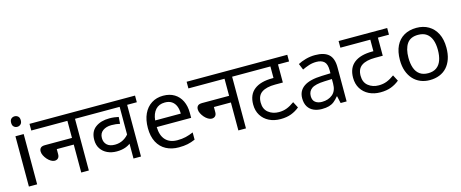

<svg xmlns="http://www.w3.org/2000/svg" viewBox="-42 -1352 4745 1977"><g transform="rotate(-15 2331.0 -363.5)"><path d="M173 -536V0H85V-536ZM130 -737Q150 -737 165.5 -723.5Q181 -710 181 -681Q181 -653 165.5 -639Q150 -625 130 -625Q108 -625 93 -639Q78 -653 78 -681Q78 -710 93 -723.5Q108 -737 130 -737Z M258 -622H827V-551H724V0H643V-298H462V-244Q462 -216 448 -202Q434 -188 411 -188Q393 -188 372.5 -200Q352 -212 334.5 -232Q317 -252 306 -274.5Q295 -297 295 -318Q295 -341 308.5 -355Q322 -369 356 -369H643V-551H258Z M1383 -551H1280V0H1200V-198L1227 -182Q1197 -149 1153 -132Q1109 -115 1054 -115Q999 -115 955 -135.5Q911 -156 885 -195Q859 -234 859 -289Q859 -378 917 -421Q975 -464 1066 -464Q1094 -464 1118.5 -461Q1143 -458 1164 -453L1159 -381Q1138 -386 1116.5 -388.5Q1095 -391 1069 -391Q1013 -391 976.5 -364.5Q940 -338 940 -287Q940 -242 969 -214.5Q998 -187 1054 -187Q1103 -187 1143.5 -209.5Q1184 -232 1210 -269L1200 -220V-551H813V-622H1383Z M1661 -546Q1730 -546 1779.5 -516Q1829 -486 1855.5 -431.5Q1882 -377 1882 -304V-251H1515Q1517 -160 1561.5 -112.5Q1606 -65 1686 -65Q1737 -65 1776.5 -74.5Q1816 -84 1858 -102V-25Q1817 -7 1777 1.5Q1737 10 1682 10Q1606 10 1547.5 -21Q1489 -52 1456.5 -113.5Q1424 -175 1424 -264Q1424 -352 1453.5 -415Q1483 -478 1536.5 -512Q1590 -546 1661 -546ZM1660 -474Q1597 -474 1560.5 -433.5Q1524 -393 1517 -321H1790Q1790 -367 1776 -401Q1762 -435 1733.5 -454.5Q1705 -474 1660 -474Z M1933 -622H2502V-551H2399V0H2318V-298H2137V-244Q2137 -216 2123 -202Q2109 -188 2086 -188Q2068 -188 2047.5 -200Q2027 -212 2009.5 -232Q1992 -252 1981 -274.5Q1970 -297 1970 -318Q1970 -341 1983.5 -355Q1997 -369 2031 -369H2318V-551H1933Z M3006 -551H2888V-358H2805Q2713 -358 2663.5 -325Q2614 -292 2614 -217Q2614 -147 2660 -110.5Q2706 -74 2771 -74Q2818 -74 2856.5 -89Q2895 -104 2938 -135L2972 -70Q2932 -37 2883.5 -18.5Q2835 0 2770 0Q2701 0 2648 -26.5Q2595 -53 2564.5 -102Q2534 -151 2534 -218Q2534 -323 2601.5 -375.5Q2669 -428 2794 -428H2836L2807 -404V-551H2488V-622H3006Z M3280 -545Q3378 -545 3425 -502Q3472 -459 3472 -365V0H3408L3391 -76H3387Q3364 -47 3339.5 -27.5Q3315 -8 3283.5 1Q3252 10 3207 10Q3159 10 3120.5 -7Q3082 -24 3060 -59.5Q3038 -95 3038 -149Q3038 -229 3101 -272.5Q3164 -316 3295 -320L3386 -323V-355Q3386 -422 3357 -448Q3328 -474 3275 -474Q3233 -474 3195 -461.5Q3157 -449 3124 -433L3097 -499Q3132 -518 3180 -531.5Q3228 -545 3280 -545ZM3306 -259Q3206 -255 3167.5 -227Q3129 -199 3129 -148Q3129 -103 3156.5 -82Q3184 -61 3227 -61Q3295 -61 3340 -98.5Q3385 -136 3385 -214V-262Z M4071 -551H3953V-358H3870Q3778 -358 3728.5 -325Q3679 -292 3679 -217Q3679 -147 3725 -110.5Q3771 -74 3836 -74Q3883 -74 3921.5 -89Q3960 -104 4003 -135L4037 -70Q3997 -37 3948.5 -18.5Q3900 0 3835 0Q3766 0 3713 -26.5Q3660 -53 3629.5 -102Q3599 -151 3599 -218Q3599 -323 3666.5 -375.5Q3734 -428 3859 -428H3901L3872 -404V-551H3553V-622H4071Z M4608 -269Q4608 -202 4590.5 -150.5Q4573 -99 4540.5 -63Q4508 -27 4461.5 -8.5Q4415 10 4358 10Q4305 10 4260 -8.5Q4215 -27 4182 -63Q4149 -99 4130.5 -150.5Q4112 -202 4112 -269Q4112 -358 4142 -419.5Q4172 -481 4228 -513.5Q4284 -546 4361 -546Q4434 -546 4489.5 -513.5Q4545 -481 4576.5 -419.5Q4608 -358 4608 -269ZM4203 -269Q4203 -206 4219.5 -159.5Q4236 -113 4271 -88Q4306 -63 4360 -63Q4414 -63 4449 -88Q4484 -113 4500.5 -159.5Q4517 -206 4517 -269Q4517 -333 4500 -378Q4483 -423 4448.5 -447.5Q4414 -472 4359 -472Q4277 -472 4240 -418Q4203 -364 4203 -269Z"/></g></svg>

Font: lhindi15
Style: Regular
Weight: 400
Designer: Jelle Bosma - Monotype Design Team
Foundry: Monotype Imaging Inc.
Version: Version 2.006